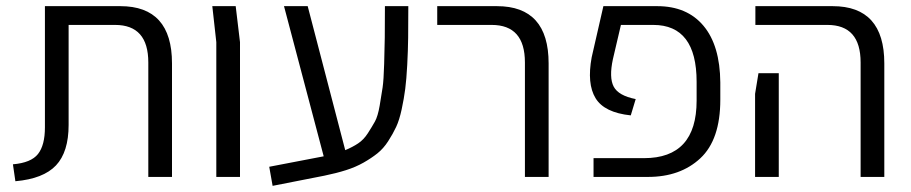

<svg xmlns="http://www.w3.org/2000/svg" viewBox="-20 -575 2960 624"><path d="M30 14 22 -41Q81 -46 103.5 -74.5Q126 -103 126 -161V-555H371Q539 -555 539 -369V0H462V-372Q462 -494 354 -494H203V-169Q203 -81 162 -37.5Q121 6 30 14Z M683 0V-438L670 -555H746L760 -438V0Z M1231 -555H1307Q1307 -494 1306.5 -452.5Q1306 -411 1303.5 -364Q1301 -317 1297 -286Q1293 -255 1285.5 -220Q1278 -185 1267.5 -162.5Q1257 -140 1241.5 -116Q1226 -92 1206.5 -76.5Q1187 -61 1161.5 -46.5Q1136 -32 1104.5 -22Q1073 -12 1034 -4L866 29L855 -33L1032 -67L903 -555H980L1102 -87Q1126 -97 1144 -109Q1162 -121 1175.5 -142Q1189 -163 1198.5 -180Q1208 -197 1214 -232Q1220 -267 1223.5 -291Q1227 -315 1228.5 -367Q1230 -419 1230.5 -452.5Q1231 -486 1231 -555Z M1686 0V-372Q1686 -494 1578 -494H1401V-555H1595Q1763 -555 1763 -369V0Z M1909 0V-61H2073Q2244 -61 2244 -248V-309Q2244 -494 2103 -494H1998L1972 -383Q1959 -323 1974.5 -293.5Q1990 -264 2046 -253L2030 -200Q1944 -209 1915.5 -256Q1887 -303 1903 -389L1941 -555H2116Q2213 -555 2266.5 -491Q2320 -427 2321 -307V-251Q2321 -121 2256 -60.5Q2191 0 2086 0Z M2777 0V-372Q2777 -494 2669 -494H2435V-555H2686Q2854 -555 2854 -369V0ZM2434 0V-270L2445 -337H2511V0Z"/></svg>

Font: Assistant
Style: Regular
Weight: 400
Designer: Hebrew By Ben Nathan, Latin by Paul Hunt
Version: Version 2.001;PS 002.001;hotconv 1.0.88;makeotf.lib2.5.64775